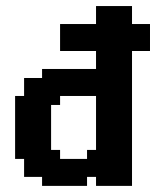

<svg xmlns="http://www.w3.org/2000/svg" viewBox="-20 -608 511 628"><path d="M411.8 -588.2V-558.8H382.4V-588.2ZM382.4 -588.2V-558.8H352.9V-588.2ZM352.9 -588.2V-558.8H323.5V-588.2ZM323.5 -588.2V-558.8H294.1V-588.2ZM323.5 -558.8V-529.4H294.1V-558.8ZM323.5 -529.4V-500H294.1V-529.4ZM352.9 -529.4V-500H323.5V-529.4ZM382.4 -529.4V-500H352.9V-529.4ZM382.4 -558.8V-529.4H352.9V-558.8ZM411.8 -558.8V-529.4H382.4V-558.8ZM352.9 -558.8V-529.4H323.5V-558.8ZM411.8 -529.4V-500H382.4V-529.4ZM411.8 -500V-470.6H382.4V-500ZM411.8 -470.6V-441.2H382.4V-470.6ZM382.4 -470.6V-441.2H352.9V-470.6ZM352.9 -470.6V-441.2H323.5V-470.6ZM323.5 -470.6V-441.2H294.1V-470.6ZM323.5 -500V-470.6H294.1V-500ZM352.9 -500V-470.6H323.5V-500ZM382.4 -500V-470.6H352.9V-500ZM411.8 -441.2V-411.8H382.4V-441.2ZM382.4 -441.2V-411.8H352.9V-441.2ZM352.9 -441.2V-411.8H323.5V-441.2ZM411.8 -382.4V-352.9H382.4V-382.4ZM411.8 -411.8V-382.4H382.4V-411.8ZM352.9 -29.4V0H323.5V-29.4ZM382.4 -29.4V0H352.9V-29.4ZM411.8 -58.8V-29.4H382.4V-58.8ZM411.8 -88.2V-58.8H382.4V-88.2ZM411.8 -29.4V0H382.4V-29.4ZM264.7 -382.4V-352.9H235.3V-382.4ZM323.5 -441.2V-411.8H294.1V-441.2ZM235.3 -382.4V-352.9H205.9V-382.4ZM205.9 -382.4V-352.9H176.5V-382.4ZM176.5 -382.4V-352.9H147.1V-382.4ZM147.1 -382.4V-352.9H117.6V-382.4ZM117.6 -352.9V-323.5H88.2V-352.9ZM147.1 -352.9V-323.5H117.6V-352.9ZM147.1 -323.5V-294.1H117.6V-323.5ZM88.2 -352.9V-323.5H58.8V-352.9ZM88.2 -323.5V-294.1H58.8V-323.5ZM117.6 -323.5V-294.1H88.2V-323.5ZM147.1 -294.1V-264.7H117.6V-294.1ZM176.5 -294.1V-264.7H147.1V-294.1ZM117.6 -294.1V-264.7H88.2V-294.1ZM88.2 -294.1V-264.7H58.8V-294.1ZM58.8 -294.1V-264.7H29.4V-294.1ZM58.8 -264.7V-235.3H29.4V-264.7ZM58.8 -235.3V-205.9H29.4V-235.3ZM58.8 -205.9V-176.5H29.4V-205.9ZM58.8 -176.5V-147.1H29.4V-176.5ZM58.8 -147.1V-117.6H29.4V-147.1ZM58.8 -117.6V-88.2H29.4V-117.6ZM88.2 -117.6V-88.2H58.8V-117.6ZM88.2 -88.2V-58.8H58.8V-88.2ZM88.2 -58.8V-29.4H58.8V-58.8ZM117.6 -58.8V-29.4H88.2V-58.8ZM147.1 -58.8V-29.4H117.6V-58.8ZM176.5 -88.2V-58.8H147.1V-88.2ZM176.5 -117.6V-88.2H147.1V-117.6ZM147.1 -117.6V-88.2H117.6V-117.6ZM147.1 -88.2V-58.8H117.6V-88.2ZM117.6 -88.2V-58.8H88.2V-88.2ZM117.6 -117.6V-88.2H88.2V-117.6ZM147.1 -147.1V-117.6H117.6V-147.1ZM147.1 -176.5V-147.1H117.6V-176.5ZM147.1 -205.9V-176.5H117.6V-205.9ZM147.1 -235.3V-205.9H117.6V-235.3ZM147.1 -264.7V-235.3H117.6V-264.7ZM117.6 -264.7V-235.3H88.2V-264.7ZM117.6 -235.3V-205.9H88.2V-235.3ZM117.6 -205.9V-176.5H88.2V-205.9ZM117.6 -176.5V-147.1H88.2V-176.5ZM117.6 -147.1V-117.6H88.2V-147.1ZM88.2 -147.1V-117.6H58.8V-147.1ZM88.2 -176.5V-147.1H58.8V-176.5ZM88.2 -205.9V-176.5H58.8V-205.9ZM88.2 -235.3V-205.9H58.8V-235.3ZM88.2 -264.7V-235.3H58.8V-264.7ZM176.5 -58.8V-29.4H147.1V-58.8ZM176.5 -29.4V0H147.1V-29.4ZM147.1 -29.4V0H117.6V-29.4ZM205.9 -29.4V0H176.5V-29.4ZM235.3 -29.4V0H205.9V-29.4ZM264.7 -29.4V0H235.3V-29.4ZM323.5 -29.4V0H294.1V-29.4ZM323.5 -58.8V-29.4H294.1V-58.8ZM352.9 -58.8V-29.4H323.5V-58.8ZM382.4 -58.8V-29.4H352.9V-58.8ZM382.4 -294.1V-264.7H352.9V-294.1ZM382.4 -323.5V-294.1H352.9V-323.5ZM411.8 -352.9V-323.5H382.4V-352.9ZM382.4 -382.4V-352.9H352.9V-382.4ZM352.9 -411.8V-382.4H323.5V-411.8ZM323.5 -411.8V-382.4H294.1V-411.8ZM294.1 -352.9V-323.5H264.7V-352.9ZM294.1 -323.5V-294.1H264.7V-323.5ZM323.5 -352.9V-323.5H294.1V-352.9ZM352.9 -352.9V-323.5H323.5V-352.9ZM323.5 -323.5V-294.1H294.1V-323.5ZM323.5 -294.1V-264.7H294.1V-294.1ZM323.5 -264.7V-235.3H294.1V-264.7ZM264.7 -88.2V-58.8H235.3V-88.2ZM235.3 -88.2V-58.8H205.9V-88.2ZM205.9 -88.2V-58.8H176.5V-88.2ZM205.9 -58.8V-29.4H176.5V-58.8ZM235.3 -58.8V-29.4H205.9V-58.8ZM264.7 -58.8V-29.4H235.3V-58.8ZM294.1 -58.8V-29.4H264.7V-58.8ZM323.5 -88.2V-58.8H294.1V-88.2ZM352.9 -88.2V-58.8H323.5V-88.2ZM352.9 -294.1V-264.7H323.5V-294.1ZM352.9 -323.5V-294.1H323.5V-323.5ZM352.9 -382.4V-352.9H323.5V-382.4ZM323.5 -382.4V-352.9H294.1V-382.4ZM264.7 -352.9V-323.5H235.3V-352.9ZM235.3 -352.9V-323.5H205.9V-352.9ZM205.9 -352.9V-323.5H176.5V-352.9ZM176.5 -352.9V-323.5H147.1V-352.9ZM176.5 -323.5V-294.1H147.1V-323.5ZM205.9 -323.5V-294.1H176.5V-323.5ZM235.3 -323.5V-294.1H205.9V-323.5ZM264.7 -323.5V-294.1H235.3V-323.5ZM382.4 -411.8V-382.4H352.9V-411.8ZM382.4 -88.2V-58.8H352.9V-88.2ZM382.4 -352.9V-323.5H352.9V-352.9ZM411.8 -323.5V-294.1H382.4V-323.5ZM411.8 -294.1V-264.7H382.4V-294.1ZM411.8 -117.6V-88.2H382.4V-117.6ZM382.4 -117.6V-88.2H352.9V-117.6ZM352.9 -117.6V-88.2H323.5V-117.6ZM323.5 -117.6V-88.2H294.1V-117.6ZM352.9 -264.7V-235.3H323.5V-264.7ZM382.4 -264.7V-235.3H352.9V-264.7ZM411.8 -264.7V-235.3H382.4V-264.7ZM411.8 -235.3V-205.9H382.4V-235.3ZM411.8 -205.9V-176.5H382.4V-205.9ZM411.8 -176.5V-147.1H382.4V-176.5ZM382.4 -176.5V-147.1H352.9V-176.5ZM382.4 -147.1V-117.6H352.9V-147.1ZM352.9 -147.1V-117.6H323.5V-147.1ZM411.8 -147.1V-117.6H382.4V-147.1ZM323.5 -147.1V-117.6H294.1V-147.1ZM323.5 -176.5V-147.1H294.1V-176.5ZM323.5 -205.9V-176.5H294.1V-205.9ZM323.5 -235.3V-205.9H294.1V-235.3ZM352.9 -235.3V-205.9H323.5V-235.3ZM382.4 -235.3V-205.9H352.9V-235.3ZM382.4 -205.9V-176.5H352.9V-205.9ZM352.9 -176.5V-147.1H323.5V-176.5ZM352.9 -205.9V-176.5H323.5V-205.9ZM264.7 -382.4H294.1V-352.9H264.7ZM264.7 -88.2H294.1V-58.8H264.7ZM264.7 -117.6H294.1V-88.2H264.7ZM411.8 -529.4H441.2V-500H411.8ZM441.2 -529.4H470.6V-500H441.2ZM441.2 -470.6H470.6V-441.2H441.2ZM411.8 -470.6H441.2V-441.2H411.8ZM411.8 -500H441.2V-470.6H411.8ZM441.2 -500H470.6V-470.6H441.2ZM264.7 -529.4H294.1V-500H264.7ZM235.3 -529.4H264.7V-500H235.3ZM205.9 -529.4H235.3V-500H205.9ZM176.5 -529.4H205.9V-500H176.5ZM176.5 -500H205.9V-470.6H176.5ZM176.5 -470.6H205.9V-441.2H176.5ZM205.9 -470.6H235.3V-441.2H205.9ZM235.3 -470.6H264.7V-441.2H235.3ZM264.7 -470.6H294.1V-441.2H264.7ZM264.7 -500H294.1V-470.6H264.7ZM235.3 -500H264.7V-470.6H235.3ZM205.9 -500H235.3V-470.6H205.9Z"/></svg>

Font: Jersey 20
Style: Regular
Weight: 400
Designer: Sarah Cadigan-Fried
Version: Version 1.000; ttfautohint (v1.8.4.7-5d5b)